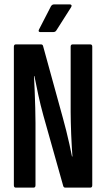

<svg xmlns="http://www.w3.org/2000/svg" viewBox="-20 -858 485 878"><path d="M52.2 0Q43.4 0 43.4 -10.9V-644.1Q43.4 -655 52.4 -655H167.1Q175.3 -655 177 -647.4L267.9 -317.2Q275.1 -292.4 282.7 -261Q290.3 -229.7 297.5 -198.4Q304.6 -167 309.2 -142.6H311.2Q309.8 -162.6 308.2 -189.3Q306.6 -216 305.5 -244.4Q304.5 -272.7 303.8 -299.4Q303.1 -326.1 303.1 -346.1V-644.7Q303.1 -655 312.4 -655H392.6Q401.9 -655 401.9 -644.7V-10.9Q401.9 0 392.9 0H278.6Q271.7 0 269.3 -6.9L178.3 -329.9Q165.3 -377 155.2 -423.6Q145.2 -470.2 137.4 -509.7H135.4Q137.1 -480.7 138.6 -442.1Q140.1 -403.5 141.2 -364.6Q142.3 -325.8 142.3 -296.8V-10.9Q142.3 0 133.5 0ZM164 -711.3Q158.8 -711.3 157.2 -714.6Q155.7 -717.8 158.1 -722.6L213.2 -829.7Q218.6 -837.8 226.5 -837.8H299.9Q305.3 -837.8 306.9 -834Q308.5 -830.1 304.7 -824.3L237.9 -719.2Q233.5 -711.3 222.7 -711.3Z"/></svg>

Font: Sofia Sans Extra Condensed
Style: Regular
Weight: 400
Designer: Botio Nikoltchev, Ani Petrova
Foundry: lettersoup
Version: Version 4.101